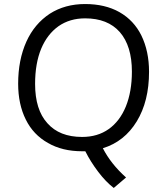

<svg xmlns="http://www.w3.org/2000/svg" viewBox="-20 -741 812 952"><path d="M719 -385Q719 -239 658 -139Q597 -39 490 -6Q530 72 605 139L544 191Q504 160 467 111Q448 86 432 60.5Q416 35 403 9H387Q289 9 218 -32Q145 -73 108 -148Q70 -224 70 -326Q70 -444 111 -535Q151 -623 227 -673Q302 -721 402 -721Q501 -721 572 -681Q644 -640 681 -565Q719 -487 719 -385ZM387 -62Q464 -62 519 -101Q574 -140 604 -213Q634 -287 634 -386Q634 -513 574 -582Q514 -650 402 -650Q326 -650 270 -611Q214 -571 184 -499Q154 -426 154 -325Q154 -197 215 -130Q275 -62 387 -62Z"/></svg>

Font: PRinguin Sans
Style: Italic
Weight: 400
Designer: Vernon Adams
Foundry: Vernon Adams
Version: ""